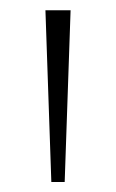

<svg xmlns="http://www.w3.org/2000/svg" viewBox="-20 -828 226 374"><path d="M80 -473.5 68.5 -808H117.5L106 -473.5Z"/></svg>

Font: Encode Sans Semi Condensed ExLight
Style: Regular
Weight: 275
Width: 4
Designer: Multiple Designers
Foundry: Impallari Type
Version: Version 2.000